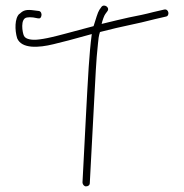

<svg xmlns="http://www.w3.org/2000/svg" viewBox="-20 -671 653 682"><path d="M41 -535C57 -497 117 -501 170 -514C192 -519 246 -533 306 -550C301 -512 298 -476 295 -432C288 -322 282 -191 276 -80L273 -23C273 -16 279 -9 285 -9C293 -9 299 -13 299 -21L302 -78C306 -154 311 -247 315 -323C319 -392 321 -454 328 -516C329 -530 331 -545 335 -557L338 -558C418 -579 462 -585 530 -603L569 -612C584 -614 580 -641 563 -637L524 -628C498 -621 469 -615 438 -609C415 -604 378 -595 341 -586C344 -599 350 -616 354 -621L362 -632C371 -645 349 -659 340 -646L333 -636C327 -627 320 -602 313 -580L312 -578L293 -573C229 -556 186 -544 163 -539C142 -534 123 -531 110 -530C97 -529 71 -530 65 -544C60 -553 50 -607 77 -609C81 -610 89 -610 98 -609L114 -606C122 -604 126 -608 127 -615C129 -623 125 -631 118 -632L102 -634C74 -638 63 -635 50 -622H49C32 -607 32 -564 41 -535ZM273 -23Z"/></svg>

Font: Stray Cat
Style: Lt
Weight: 300
Version: Version 1.0